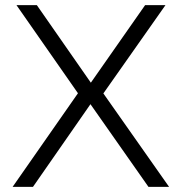

<svg xmlns="http://www.w3.org/2000/svg" viewBox="-20 -725 705 745"><path d="M29 0 290 -374 291 -351 44 -705H123L334 -402H331L543 -705H622L373 -351V-374L636 0H556L328 -325H334L108 0Z"/></svg>

Font: Nunito Sans 8pt Light
Style: Regular
Weight: 300
Version: Version 3.101;gftools[0.9.27]